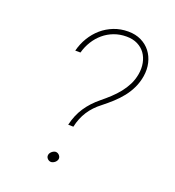

<svg xmlns="http://www.w3.org/2000/svg" viewBox="-132 -825 850 932"><g transform="rotate(20 293.5 -359.0)"><path d="M252.4 -195.8Q264.6 -248 291 -287.8Q317.4 -327.6 358.9 -361.3Q381.3 -379.4 402.6 -399.2Q423.8 -418.9 441.4 -440.9Q459 -462.9 471.7 -488Q484.4 -513.2 489.7 -543Q495.1 -573.7 489.7 -601.3Q484.4 -628.9 469.5 -649.7Q454.6 -670.4 430.2 -682.6Q405.8 -694.8 373 -694.8Q338.4 -694.8 308.6 -683.6Q278.8 -672.4 255.1 -652.3Q231.4 -632.3 214.4 -605Q197.3 -577.6 188.5 -545.4H161.6Q170.9 -582.5 190.2 -614.5Q209.5 -646.5 236.8 -670.2Q264.2 -693.8 298.6 -707.3Q333 -720.7 372.6 -720.7Q410.6 -720.7 439.9 -706.3Q469.2 -691.9 488 -667.5Q506.8 -643.1 514.4 -610.6Q522 -578.1 516.1 -542Q510.7 -509.3 497.3 -481Q483.9 -452.6 464.4 -428Q444.8 -403.3 421.1 -381.8Q397.5 -360.4 372.6 -340.8Q335.4 -312.5 312.3 -276.9Q289.1 -241.2 279.3 -195.3ZM210.9 -24.9Q211.4 -29.8 214.6 -34.7Q217.8 -39.6 222.2 -43.2Q226.6 -46.9 231.7 -49.1Q236.8 -51.3 241.7 -51.3Q252.4 -50.8 260 -42.2Q267.6 -33.7 266.1 -22.9Q265.1 -18.1 262.2 -13.4Q259.3 -8.8 254.9 -5.1Q250.5 -1.5 245.1 0.7Q239.7 2.9 234.9 2.9Q224.1 2.4 216.6 -5.9Q209 -14.2 210.9 -24.9Z"/></g></svg>

Font: Roboto Mono Thin
Style: Italic
Weight: 250
Designer: Google
Version: Version 2.000985; 2015; ttfautohint (v1.3)